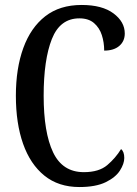

<svg xmlns="http://www.w3.org/2000/svg" viewBox="-20 -744 553 774"><path d="M300 10Q216 10 159 -36Q102 -82 73 -164.5Q44 -247 44 -358Q44 -468 74 -550.5Q104 -633 162.5 -678.5Q221 -724 309 -724Q392 -724 437.5 -690Q483 -656 483 -609Q483 -578 461 -559Q439 -540 400 -540Q400 -573 390.5 -602.5Q381 -632 359 -651Q337 -670 300 -670Q222 -670 189 -586.5Q156 -503 156 -358Q156 -210 194 -130Q232 -50 318 -50Q379 -50 412.5 -78.5Q446 -107 468 -143Q481 -133 481 -107Q481 -84 463.5 -56.5Q446 -29 406 -9.5Q366 10 300 10Z"/></svg>

Font: Noto Serif ExtraCondensed Medium
Style: Regular
Weight: 500
Width: 2
Designer: Monotype Design Team
Foundry: Monotype Imaging Inc.
Version: Version 2.015